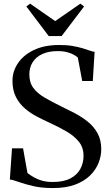

<svg xmlns="http://www.w3.org/2000/svg" viewBox="-20 -992 586 1024"><path d="M261.5 11Q201.5 11 155.8 0.2Q110 -10.5 79.2 -21.8Q48.5 -33 32.5 -34.5L44 -201H103L126.5 -69Q142.5 -57 161.5 -46Q180.5 -35 205 -28.2Q229.5 -21.5 262 -21.5Q319.5 -21.5 355.5 -40.5Q391.5 -59.5 408.5 -91.2Q425.5 -123 425.5 -161Q425.5 -205 400.8 -236Q376 -267 334.5 -291Q293 -315 243 -338Q212 -352 177.8 -369.8Q143.5 -387.5 113.8 -412.8Q84 -438 65.2 -474.2Q46.5 -510.5 46.5 -561Q46.5 -611.5 75.8 -655Q105 -698.5 160.2 -725Q215.5 -751.5 292 -752Q332.5 -752.5 364.2 -747.2Q396 -742 419.8 -734.8Q443.5 -727.5 459.5 -721.8Q475.5 -716 484.5 -715.5L475 -560H418.5L395 -685Q388.5 -691.5 374.5 -699.5Q360.5 -707.5 338.8 -713.5Q317 -719.5 287.5 -719.5Q240 -719.5 206 -704Q172 -688.5 154.2 -660.2Q136.5 -632 136.5 -595.5Q136.5 -551.5 158 -522.8Q179.5 -494 217.5 -471.8Q255.5 -449.5 305.5 -425Q341 -408 378.5 -388.5Q416 -369 448.2 -343Q480.5 -317 500.2 -281.2Q520 -245.5 520 -196.5Q520 -160 505.8 -123.5Q491.5 -87 460.8 -56.5Q430 -26 381 -7.5Q332 11 261.5 11ZM240 -799.5 120.5 -957.5 140.5 -972.5 274.5 -879.5 408.5 -972.5 428.5 -957.5 308.5 -799.5Z"/></svg>

Font: Merriweather 120pt
Style: Regular
Weight: 400
Version: Version 2.100